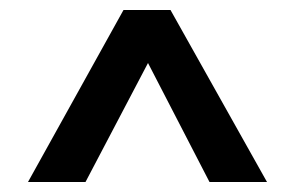

<svg xmlns="http://www.w3.org/2000/svg" viewBox="-20 -680 600 384"><path d="M227 -660H321L514 -316H399L276 -554L151 -316H36Z"/></svg>

Font: Cairo SemiBold
Style: Regular
Weight: 600
Designer: Mohamed Gaber, Accademia di Belle Arti di Urbino and others
Foundry: Kief Type Foundry, Accademia di Belle Arti di Urbino and others
Version: Version 3.011